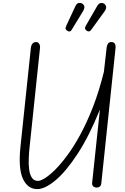

<svg xmlns="http://www.w3.org/2000/svg" viewBox="-20 -1294 864 1324"><path d="M237 10Q171 10 138.2 -61Q105.5 -132 121 -281L193 -965Q194.5 -976.5 198.8 -985.2Q203 -994 210.5 -999Q218 -1004 228.5 -1004Q242.5 -1004 250 -992.2Q257.5 -980.5 256 -964.5L184 -279.5Q180 -242 178.2 -201.5Q176.5 -161 181 -125.8Q185.5 -90.5 199.8 -68.5Q214 -46.5 242.5 -46.5Q259 -46.5 289.5 -65.2Q320 -84 359.8 -123.2Q399.5 -162.5 444.2 -223Q489 -283.5 534.5 -367Q580 -450.5 621.8 -558.2Q663.5 -666 696.5 -799L715.5 -966.5Q717 -979.5 723.8 -991.8Q730.5 -1004 747 -1004Q766 -1004 772.2 -992Q778.5 -980 777 -964.5L678.5 -29.5Q677 -14.5 668 -7.5Q659 -0.5 647 -0.5Q633 -0.5 623.2 -8.8Q613.5 -17 615.5 -35L669 -538.5Q594.5 -354.5 514.8 -232.8Q435 -111 362.5 -50.5Q290 10 237 10ZM579.5 -1081Q571.5 -1086.5 567.5 -1093.8Q563.5 -1101 572 -1116.5L649 -1250.5Q661.5 -1272.5 676.8 -1273.2Q692 -1274 701 -1266.5Q712.5 -1255.5 712 -1242.8Q711.5 -1230 703 -1218.5L610.5 -1090.5Q602 -1078 594.2 -1077.5Q586.5 -1077 579.5 -1081ZM445 -1081Q436.5 -1086.5 433 -1093.2Q429.5 -1100 437 -1116.5L499.5 -1250.5Q510 -1273.5 526.2 -1273.8Q542.5 -1274 551.5 -1266Q563 -1255.5 562 -1243.2Q561 -1231 553.5 -1218.5L475.5 -1090.5Q467.5 -1077 459.5 -1077Q451.5 -1077 445 -1081Z"/></svg>

Font: Edu NSW ACT Hand
Style: Regular
Weight: 400
Designer: Tina and Corey Anderson, Eben Sorkin, Mirko Velimirovic
Foundry: Sorkin Type Co.
Version: Version 2.000